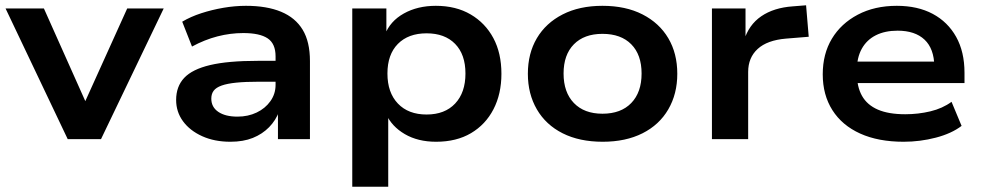

<svg xmlns="http://www.w3.org/2000/svg" viewBox="-20 -526 3711 726"><path d="M236 0 1 -494H146L314 -118H291L461 -494H599L362 0Z M851 10Q791 10 744.5 -11Q698 -32 672 -67.5Q646 -103 646 -148Q646 -199 676.5 -231.5Q707 -264 774.5 -280Q842 -296 955 -296H1040V-217H959Q908 -217 873.5 -213.5Q839 -210 818 -202.5Q797 -195 788 -183Q779 -171 779 -153Q779 -121 805.5 -103Q832 -85 878 -85Q918 -85 950.5 -100.5Q983 -116 1002.5 -143.5Q1022 -171 1022 -205V-313Q1022 -361 992 -381Q962 -401 900 -401Q851 -401 802.5 -388.5Q754 -376 706 -350L669 -444Q701 -463 741 -476Q781 -489 824.5 -496.5Q868 -504 910 -504Q989 -504 1043 -481.5Q1097 -459 1124.5 -413.5Q1152 -368 1152 -295V0H1031V-105L1036 -106Q1023 -71 997.5 -45Q972 -19 936 -4.5Q900 10 851 10Z M1312 180V-494H1441V-394H1435Q1455 -446 1507 -475Q1559 -504 1628 -504Q1704 -504 1759.5 -471.5Q1815 -439 1845.5 -382Q1876 -325 1876 -247Q1876 -171 1846 -113Q1816 -55 1761 -22.5Q1706 10 1629 10Q1560 10 1510.5 -19Q1461 -48 1440 -95H1448V180ZM1593 -93Q1662 -93 1701 -134.5Q1740 -176 1740 -248Q1740 -320 1701 -360Q1662 -400 1593 -400Q1524 -400 1484.5 -360Q1445 -320 1445 -248Q1445 -176 1484.5 -134.5Q1524 -93 1593 -93Z M2259 10Q2171 10 2107.5 -22Q2044 -54 2010 -112.5Q1976 -171 1976 -247Q1976 -324 2010 -381.5Q2044 -439 2107.5 -471.5Q2171 -504 2258 -504Q2346 -504 2409.5 -471.5Q2473 -439 2507 -381.5Q2541 -324 2541 -247Q2541 -171 2507 -112.5Q2473 -54 2409.5 -22Q2346 10 2259 10ZM2258 -96Q2328 -96 2367 -136.5Q2406 -177 2406 -248Q2406 -319 2367 -358.5Q2328 -398 2258 -398Q2189 -398 2150 -358.5Q2111 -319 2111 -248Q2111 -177 2150 -136.5Q2189 -96 2258 -96Z M2672 0V-494H2799V-372H2793Q2811 -432 2858.5 -464.5Q2906 -497 2978 -502L3028 -506L3038 -387L2952 -380Q2881 -374 2845 -341Q2809 -308 2809 -254V0Z M3397 10Q3301 10 3232.5 -21Q3164 -52 3127.5 -109.5Q3091 -167 3091 -245Q3091 -322 3125.5 -379.5Q3160 -437 3223.5 -470.5Q3287 -504 3371 -504Q3450 -504 3507 -473.5Q3564 -443 3595.5 -386.5Q3627 -330 3627 -251V-212H3199V-293H3532L3513 -275Q3512 -342 3476 -376Q3440 -410 3374 -410Q3326 -410 3291.5 -392.5Q3257 -375 3238.5 -341.5Q3220 -308 3220 -261V-250Q3220 -198 3239.5 -163.5Q3259 -129 3299.5 -111.5Q3340 -94 3403 -94Q3452 -94 3498 -105Q3544 -116 3578 -141L3616 -50Q3578 -21 3518.5 -5.5Q3459 10 3397 10Z"/></svg>

Font: Nunito Sans 10pt SemiExpanded
Style: Bold
Weight: 700
Width: 6
Designer: Vernon Adams
Foundry: Vernon Adams
Version: Version 3.101;gftools[0.9.27]